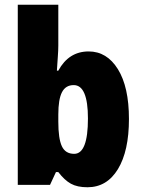

<svg xmlns="http://www.w3.org/2000/svg" viewBox="-20 -780 600 810"><path d="M226 -588Q226 -568 224 -541.5Q222 -515 220 -482H226Q270 -563 354 -563Q431 -563 477.5 -488Q524 -413 524 -278Q524 -143 477.5 -66.5Q431 10 349 10Q306 10 279 -5Q252 -20 226 -54H216L191 0H55V-760H226ZM291 -421Q257 -421 241.5 -391Q226 -361 226 -297V-267Q226 -195 241 -163Q256 -131 293 -131Q351 -131 351 -280Q351 -421 291 -421Z"/></svg>

Font: Noto Sans Myanmar UI Condensed Black
Style: Regular
Weight: 900
Width: 3
Designer: Monotype Design Team
Foundry: Monotype Imaging Inc.
Version: Version 2.103; ttfautohint (v1.8.4.7-5d5b)